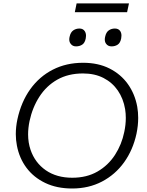

<svg xmlns="http://www.w3.org/2000/svg" viewBox="-20 -1093 858 1124"><path d="M402.5 10.5Q312.5 10.5 244.8 -22Q177 -54.5 135 -110.8Q93 -167 79 -240.5Q72.5 -273.5 72.5 -308Q72.5 -350.5 82 -395Q104 -496.5 157.2 -570.8Q210.5 -645 289.2 -685.2Q368 -725.5 466.5 -725.5Q555 -725.5 621.2 -692Q687.5 -658.5 728.8 -600.5Q770 -542.5 783.5 -468Q789 -436 789 -402.5Q789 -357.5 779 -310Q758.5 -215.5 706.8 -143.2Q655 -71 577.2 -30.2Q499.5 10.5 402.5 10.5ZM403 -52.5Q488 -52.5 550.8 -88.8Q613.5 -125 653 -186Q692.5 -247 707.5 -320.5Q716.5 -363 716.5 -402.5Q716.5 -429 712.5 -454Q702 -516 669.8 -563Q637.5 -610 586 -636.5Q534.5 -663 466 -663Q379.5 -663 315.5 -626.8Q251.5 -590.5 210.8 -527.2Q170 -464 153 -384.5Q144.5 -343.5 144.5 -306.5Q144.5 -258 159 -215.5Q185 -140 248.2 -96.2Q311.5 -52.5 403 -52.5ZM601 -837Q593.5 -847 593.5 -862Q593.5 -869.5 595.5 -878Q601 -904 616.5 -915Q632 -926 652.5 -926Q674.5 -926 684.5 -910Q691 -899.5 691 -884.5Q691 -877 689.5 -868.5Q684.5 -842 669.2 -831.8Q654 -821.5 633 -821.5Q612 -821.5 601 -837ZM425 -821.5Q404.5 -821.5 393.5 -837Q385.5 -847 385.5 -862.5Q385.5 -869.5 387.5 -878Q393 -904 408.8 -915Q424.5 -926 445 -926Q466.5 -926 476.5 -910Q483.5 -899 483.5 -883.5Q483.5 -876.5 482 -868.5Q477 -842 461.5 -831.8Q446 -821.5 425 -821.5ZM418 -1021.5 428.5 -1073H735L724 -1021.5Z"/></svg>

Font: Heraclito Light
Style: Italic
Weight: 300
Italic angle: -12°
Designer: Kostas Bartsokas (font) & Cristiano Sobral (main changes)
Foundry: Kostas Bartsokas (font) & Cristiano Sobral (main changes)
Version: Version 1.00;July 8, 2020;FontCreator 13.0.0.2655 64-bit